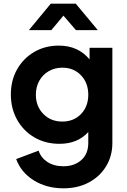

<svg xmlns="http://www.w3.org/2000/svg" viewBox="-20 -804 692 1044"><path d="M325 220Q403 220 463 188Q523 156 557 100Q591 44 591 -27V-544H467V-481Q405 -556 300 -556Q225 -556 166 -521.5Q107 -487 73 -427Q39 -367 39 -290Q39 -214 73 -153Q107 -92 167 -57Q227 -22 303 -22Q402 -22 460 -86V-27Q460 33 422 66.5Q384 100 325 100Q273 100 237.5 76.5Q202 53 190 15L68 61Q94 133 163.5 176.5Q233 220 325 220ZM319 -143Q256 -143 215.5 -184.5Q175 -226 175 -289Q175 -331 193.5 -364.5Q212 -398 245 -417Q278 -436 319 -436Q381 -436 420.5 -394.5Q460 -353 460 -289Q460 -225 420.5 -184Q381 -143 319 -143ZM137 -640H259L325 -719L393 -640H512L392 -784H256Z"/></svg>

Font: Plus Jakarta Sans
Style: Bold
Weight: 700
Designer: Gumpita Rahayu
Foundry: Tokotype
Version: Version 2.004; ttfautohint (v1.8.3)